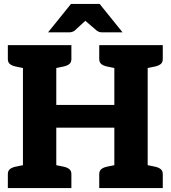

<svg xmlns="http://www.w3.org/2000/svg" viewBox="-20 -959 870 979"><path d="M97 0V-729H267V-424H563V-729H733V0H563V-308H267V0ZM20 0V-71Q20 -88 30.5 -96.5Q41 -105 59 -109L103 -118L117 0ZM247 0 261 -118 305 -109Q323 -105 333.5 -96.5Q344 -88 344 -71V0ZM117 -729 103 -611 59 -620Q41 -624 30.5 -632.5Q20 -641 20 -658V-729ZM344 -729V-658Q344 -641 333.5 -632.5Q323 -624 305 -620L261 -611L247 -729ZM486 0V-71Q486 -88 496.5 -96.5Q507 -105 525 -109L569 -118L583 0ZM713 0 727 -118 771 -109Q789 -105 799.5 -96.5Q810 -88 810 -71V0ZM583 -729 569 -611 525 -620Q507 -624 496.5 -632.5Q486 -641 486 -658V-729ZM810 -729V-658Q810 -641 799.5 -632.5Q789 -624 771 -620L727 -611L713 -729ZM225 -794 342 -939H488L605 -794H502Q484 -794 472 -804L415 -853L362 -804Q358 -800 349.5 -797Q341 -794 332 -794Z"/></svg>

Font: Aleo Black
Style: Regular
Weight: 900
Designer: Alessio Laiso
Foundry: Alessio Laiso
Version: Version 2.001;gftools[0.9.29]